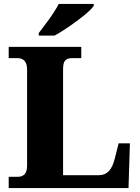

<svg xmlns="http://www.w3.org/2000/svg" viewBox="-20 -951 707 971"><path d="M24 -57H72Q92 -57 104.5 -70Q117 -83 117 -113V-599Q117 -657 68 -657H24V-714H391V-657H345Q320 -657 309.5 -645Q299 -633 299 -602V-65H480Q511 -65 530.5 -85.5Q550 -106 561 -151L580 -226H637L630 0H24ZM176 -784Q181 -791 204.5 -821.5Q228 -852 247.5 -881.5Q267 -911 277 -931H454V-921Q436 -895 371.5 -847Q307 -799 256 -771H176Z"/></svg>

Font: Noto Serif ExtraBold
Style: Regular
Weight: 800
Designer: Monotype Design Team
Foundry: Monotype Imaging Inc.
Version: Version 1.001